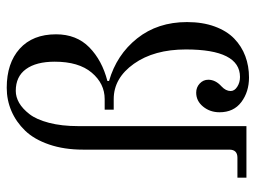

<svg xmlns="http://www.w3.org/2000/svg" viewBox="-116 -651 774 582"><g transform="rotate(-90 271.0 -360.0)"><path d="M23.4 0V-27.3H84Q108.4 -27.3 108.4 -51.8V-495.1Q108.4 -552.7 124 -598.1Q139.6 -643.6 166 -670.9Q192.4 -698.2 225.6 -712.4Q258.8 -726.6 295.9 -726.6Q370.6 -726.6 414.3 -687.3Q458 -647.9 458 -577.1Q458 -515.1 418.5 -476.3Q378.9 -437.5 316.4 -421.4V-416.5Q396 -393.6 445.6 -331.3Q495.1 -269 495.1 -180.2Q495.1 -132.8 481.7 -96.2Q468.3 -59.6 445.1 -37.1Q421.9 -14.6 391.8 -3.4Q361.8 7.8 327.1 7.8Q283.7 7.8 252.7 -15.4Q221.7 -38.6 221.7 -81.5Q221.7 -110.4 238.8 -131.3Q255.9 -152.3 281.2 -152.3Q297.4 -152.3 308.8 -141.6Q320.3 -130.9 320.3 -115.7Q320.3 -93.8 300.3 -75.7Q286.1 -62.5 286.1 -47.9Q286.1 -36.1 299.1 -27.8Q312 -19.5 328.6 -19.5Q412.1 -19.5 412.1 -183.6Q412.1 -279.8 368.7 -341.1Q325.2 -402.3 261.7 -402.3H229.5V-429.7H261.7Q308.6 -429.7 341.8 -469Q375 -508.3 375 -581.1Q375 -637.2 352.5 -668.2Q330.1 -699.2 286.6 -699.2Q268.1 -699.2 250.2 -689Q232.4 -678.7 216.1 -657.7Q199.7 -636.7 189.7 -598.4Q179.7 -560.1 179.7 -509.8V0Z"/></g></svg>

Font: Theano Modern
Style: Regular
Weight: 400
Designer: Alexey Kryukov
Version: Version 2.00